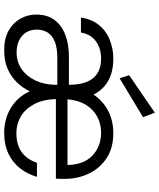

<svg xmlns="http://www.w3.org/2000/svg" viewBox="61 -830 780 943"><g transform="rotate(90 451.5 -358.0)"><path d="M226 12Q168 12 129.5 -10Q91 -32 71 -68Q51 -104 51 -145Q51 -199 77 -234.5Q103 -270 150 -288Q197 -306 259 -306H396Q396 -358 382 -393Q368 -428 339.5 -446Q311 -464 267 -464Q218 -464 183 -439Q148 -414 139 -365H66Q73 -417 102 -453Q131 -489 175 -506.5Q219 -524 267 -524Q334 -524 378 -498Q422 -472 444 -427Q476 -474 524.5 -499Q573 -524 633 -524Q707 -524 756.5 -491Q806 -458 832 -404Q858 -350 858 -285Q858 -276 858 -265.5Q858 -255 857 -242H466Q468 -179 491 -135.5Q514 -92 551 -70Q588 -48 632 -48Q692 -48 727.5 -74.5Q763 -101 779 -149H848Q835 -103 806.5 -66.5Q778 -30 734.5 -9Q691 12 632 12Q563 12 508.5 -21.5Q454 -55 428 -114Q412 -80 385 -51.5Q358 -23 319 -5.5Q280 12 226 12ZM237 -49Q283 -49 318.5 -73.5Q354 -98 374.5 -141Q395 -184 396 -238V-249H264Q213 -249 182.5 -236Q152 -223 138.5 -200.5Q125 -178 125 -148Q125 -119 138 -97Q151 -75 176.5 -62Q202 -49 237 -49ZM467 -299H790Q788 -380 743 -422Q698 -464 631 -464Q588 -464 552.5 -445Q517 -426 494.5 -389.5Q472 -353 467 -299ZM364 -555 349 -602 533 -728 555 -670Z"/></g></svg>

Font: DM Sans 12pt Light
Style: Regular
Weight: 300
Version: Version 4.004;gftools[0.9.30]